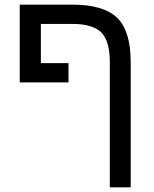

<svg xmlns="http://www.w3.org/2000/svg" viewBox="-20 -619 663 827"><path d="M65 -599H292Q426 -599 485 -542Q543 -485 543 -351V188H453V-352Q453 -442 416.5 -479Q380 -516 291 -516H156V-347H275V-264H65Z"/></svg>

Font: Libra Sans
Style: Regular
Weight: 400
Foundry: Context Ltd
Version: Version 1.002